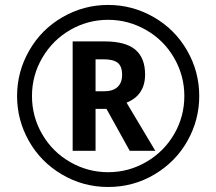

<svg xmlns="http://www.w3.org/2000/svg" viewBox="-20 -744 872 774"><path d="M365.2 -376H398.9Q435.1 -376 453.6 -393.1Q472.2 -410.2 472.2 -441.9Q472.2 -477.1 454.3 -491Q436.5 -504.9 397.9 -504.9H365.2ZM564.9 -443.8Q564.9 -360.4 490.2 -330.1L606 -136.2H502.9L409.2 -305.2H365.2V-136.2H272.9V-577.1H400.9Q485.8 -577.1 525.4 -543.9Q564.9 -510.7 564.9 -443.8ZM48.8 -356.9Q48.8 -454.6 97.7 -540Q146.5 -625.5 231.9 -674.8Q317.4 -724.1 416 -724.1Q513.7 -724.1 599.1 -675.3Q684.6 -626.5 733.9 -541Q783.2 -455.6 783.2 -356.9Q783.2 -260.7 735.8 -176.3Q688.5 -91.8 603 -41Q517.6 9.8 416 9.8Q314.9 9.8 229.5 -40.8Q144 -91.3 96.4 -175.8Q48.8 -260.3 48.8 -356.9ZM108.9 -356.9Q108.9 -273.9 150.1 -202.9Q191.4 -131.8 262.7 -90.8Q334 -49.8 416 -49.8Q499 -49.8 570.3 -91.6Q641.6 -133.3 682.4 -203.9Q723.1 -274.4 723.1 -356.9Q723.1 -439 681.9 -510.5Q640.6 -582 569.1 -623Q497.6 -664.1 416 -664.1Q334 -664.1 263.4 -623.5Q192.9 -583 150.9 -511.7Q108.9 -440.4 108.9 -356.9Z"/></svg>

Font: Open Sans Semibold
Style: Regular
Weight: 600
Foundry: Ascender Corporation
Version: Version 1.10